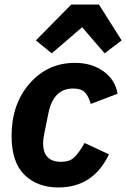

<svg xmlns="http://www.w3.org/2000/svg" viewBox="-20 -814 556 846"><path d="M294 -794H416L516 -636L441 -579L342 -694L208 -579L138 -636ZM237 12Q145 12 88 -43.5Q31 -99 31 -215Q31 -355 110.5 -446Q190 -537 310 -537Q385 -537 436.5 -499.5Q488 -462 498 -401L380 -356Q370 -391 353.5 -407.5Q337 -424 302 -424Q215 -424 193 -314L175 -225Q170 -202 170 -183Q170 -101 249 -101Q286 -101 306.5 -120Q327 -139 353 -184L460 -134Q391 12 237 12Z"/></svg>

Font: Aneliza
Style: Bold Italic
Weight: 700
Italic angle: -11.31°
Designer: Mike Abbink, Paul van der Laan, Pieter van Rosmalen
Foundry: Bold Monday
Version: Version 3.0